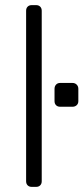

<svg xmlns="http://www.w3.org/2000/svg" viewBox="-20 -730 326 750"><path d="M104 0Q94 0 88 -6Q82 -12 82 -22V-688Q82 -698 88 -704Q94 -710 104 -710H121Q131 -710 137 -704Q143 -698 143 -688V-22Q143 -12 137 -6Q131 0 121 0ZM215 -313Q205 -313 199 -319Q193 -325 193 -335V-383Q193 -393 199 -399.5Q205 -406 215 -406H263Q273 -406 279.5 -399.5Q286 -393 286 -383V-335Q286 -325 279.5 -319Q273 -313 263 -313Z"/></svg>

Font: Rubik Light Light
Style: Regular
Weight: 300
Version: Version 2.101